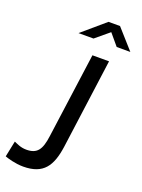

<svg xmlns="http://www.w3.org/2000/svg" viewBox="-184 -1011 811 1097"><g transform="rotate(20 221.5 -462.0)"><path d="M371 -815H454L348 -934H278L139 -815H230L313 -884ZM284 -176 358 -723H257L186 -205C175 -120 151 -87 86 -87C50 -87 27 -101 9 -108L-11 -11C5 -5 53 10 102 10C226 10 267 -57 284 -176Z"/></g></svg>

Font: United Sans Medium
Style: Italic
Weight: 500
Italic angle: -8°
Designer: Pablo Impallari, Rodrigo Fuenzalida (Modified by Dan O. Williams)
Version: Version 1.000;PS 001.000;hotconv 1.0.88;makeotf.lib2.5.64775